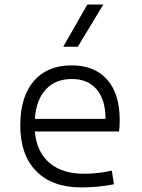

<svg xmlns="http://www.w3.org/2000/svg" viewBox="-20 -815 626 845"><path d="M338.4 9.8Q210 9.8 139.6 -61.5Q69.3 -132.8 69.3 -263.7Q69.3 -389.2 128.7 -458.3Q188 -527.3 295.4 -527.3Q396 -527.3 451.4 -464.8Q506.8 -402.3 506.8 -287.1Q506.8 -256.8 503.9 -236.3H133.3Q141.1 -147 197.3 -98.6Q253.4 -50.3 350.1 -50.3Q410.6 -50.3 472.2 -64L481.4 -3.9Q447.3 2.9 410.2 6.3Q373 9.8 338.4 9.8ZM133.3 -292H444.3Q444.3 -376 405.5 -421.6Q366.7 -467.3 296.4 -467.3Q224.1 -467.3 181.6 -421.4Q139.2 -375.5 133.3 -292ZM258.3 -609.4 364.3 -794.9H434.6L322.3 -609.4Z"/></svg>

Font: Cascadia Code NF Light
Style: Regular
Weight: 300
Monospace: yes
Designer: Aaron Bell
Foundry: Saja Typeworks
Version: Version 2404.023; ttfautohint (v1.8.4)